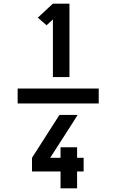

<svg xmlns="http://www.w3.org/2000/svg" viewBox="-20 -868 640 1056"><path d="M271 -444V-761L236 -729L188 -771L271 -848H362V-444ZM77 -299V-381H523V-299ZM313 168V75H156V0L307 -236H407L382 -196L256 0H313V-58H404V0H440V75H404V168Z"/></svg>

Font: Iosevka Custom Heavy Extended
Style: Regular
Weight: 900
Width: 7
Monospace: yes
Designer: Belleve Invis
Foundry: Belleve Invis
Version: Version 11.2.4; ttfautohint (v1.8.4)